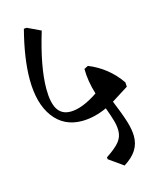

<svg xmlns="http://www.w3.org/2000/svg" viewBox="-107 -690 687 846"><g transform="rotate(-15 237.0 -267.0)"><path d="M429 -32Q429 2 412 29.5Q395 57 356 82L291 36L290 27Q334 -2 351.5 -24Q369 -46 369 -74Q369 -96 362 -120.5Q355 -145 341 -183Q282 -156 226 -156Q144 -156 97 -219Q50 -282 50 -393Q50 -488 83 -615L96 -616L157 -587Q110 -433 110 -333Q110 -270 129 -239.5Q148 -209 188 -209Q241 -209 314 -258Q295 -320 295 -375L313 -384Q400 -349 454 -271L455 -251L379 -203Q405 -140 417 -101Q429 -62 429 -32Z"/></g></svg>

Font: Sahitya
Style: Regular
Weight: 400
Designer: Juan Pablo del Peral
Foundry: Juan Pablo del Peral (http://www.huertatipografica.com)
Version: Version 1.001;PS 001.000;hotconv 1.0.70;makeotf.lib2.5.58329